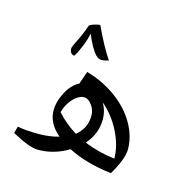

<svg xmlns="http://www.w3.org/2000/svg" viewBox="-112 -926 855 946"><g transform="rotate(15 315.5 -453.0)"><path d="M151.4 -134.8Q106.9 -134.8 17.1 -184.6L26.4 -219.2Q67.9 -210.9 136.7 -210.9Q188.5 -210.9 237.8 -224.6Q175.8 -277.3 175.8 -341.8Q175.8 -387.7 201.2 -435.8Q226.6 -483.9 264.2 -502.4L287.1 -567.9Q370.6 -544.4 437.7 -495.8Q504.9 -447.3 542.2 -382.8Q579.6 -318.4 579.6 -251Q579.6 -202.6 528.8 -116.7Q398.9 -131.8 306.6 -179.2Q233.4 -134.8 151.4 -134.8ZM362.8 -365.7Q362.8 -394.5 344.5 -419.2Q326.2 -443.8 304.2 -443.8Q288.6 -443.8 269.5 -430.9Q250.5 -418 234.9 -394.8Q219.2 -371.6 211.4 -342.8Q254.9 -293.9 312 -259.3Q362.8 -300.3 362.8 -365.7ZM526.4 -189.9Q526.4 -255.4 491.5 -325Q456.5 -394.5 399.9 -442.9Q421.9 -404.8 421.9 -362.8Q421.9 -287.6 370.1 -230Q444.8 -199.7 526.4 -189.9ZM267.6 -616.7ZM335 -73.2ZM204.1 -628.4Q194.8 -629.4 187.7 -637.2Q180.7 -645 180.7 -659.7Q180.7 -667 195.3 -696.3Q217.8 -739.3 235.8 -791.5Q255.4 -804.2 289.1 -808.6Q338.4 -703.1 375.5 -650.4L359.4 -646Q348.6 -643.1 340.3 -643.1Q324.2 -643.1 310.5 -656.7Q296.9 -670.4 281.2 -698.5Q265.6 -726.6 254.4 -755.4Q250 -727.1 233.6 -687Q217.3 -647 204.1 -628.4ZM267.6 -617.2ZM253.4 -833Z"/></g></svg>

Font: Noto Naskh Arabic UI
Style: Regular
Weight: 400
Designer: Monotype Design team
Foundry: Monotype Imaging Inc.
Version: Version 1.05